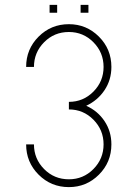

<svg xmlns="http://www.w3.org/2000/svg" viewBox="-20 -766 562 786"><path d="M262 0Q189 0 138 -51Q87 -102 87 -175H119Q119 -116 160.5 -74Q202 -32 262 -32Q321 -32 362.5 -74Q404 -116 404 -175Q404 -234 362.5 -276Q321 -318 262 -318V-349Q321 -349 362.5 -391Q404 -433 404 -492Q404 -551 362.5 -593Q321 -635 262 -635Q202 -635 160.5 -593Q119 -551 119 -492H87Q87 -565 138 -616Q189 -667 262 -667Q334 -667 385 -616Q436 -565 436 -492Q436 -439 408 -397Q380 -355 333 -333Q380 -312 408 -270Q436 -228 436 -175Q436 -102 385 -51Q334 0 262 0ZM214 -714H183V-746H214ZM342 -714H310V-746H342Z"/></svg>

Font: Zector
Style: Regular
Weight: 400
Designer: GGBot
Version: 0.72